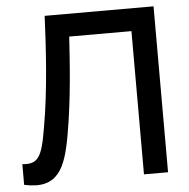

<svg xmlns="http://www.w3.org/2000/svg" viewBox="-52 -771 818 830"><g transform="rotate(-5 357.0 -356.5)"><path d="M20 0C166 32.5 200.5 -58.5 225 -194C253.5 -352.5 263 -514.5 270 -621.5H540V0H644.5V-720H172C166 -585.5 155.5 -397.5 126.5 -236.5C105.5 -110 87.5 -83.5 20 -89.5Z"/></g></svg>

Font: Manrope SemiBold
Style: Regular
Weight: 600
Designer: Mikhail Sharanda
Foundry: Mikhail Sharanda
Version: Version 4.505